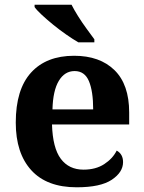

<svg xmlns="http://www.w3.org/2000/svg" viewBox="-20 -786 611 816"><path d="M306 10Q179 10 113 -62.5Q47 -135 47 -265Q47 -406 112 -477.5Q177 -549 295 -549Q404 -549 466.5 -488Q529 -427 529 -308V-257H201Q204 -157 238.5 -111Q273 -65 335 -65Q387 -65 423 -88.5Q459 -112 476 -146Q503 -131 503 -97Q503 -54 455 -22Q407 10 306 10ZM376 -321Q376 -398 358 -441Q340 -484 297 -484Q255 -484 230 -442.5Q205 -401 203 -321ZM313 -606Q289 -620 261 -639.5Q233 -659 206 -681Q179 -703 157.5 -723Q136 -743 127 -756V-766H284Q295 -744 312 -717Q329 -690 348 -664Q367 -638 381 -619V-606Z"/></svg>

Font: Noto Serif Thai
Style: Bold
Weight: 700
Designer: Monotype Design Team
Foundry: Monotype Imaging Inc.
Version: Version 2.002; ttfautohint (v1.8.4.7-5d5b)